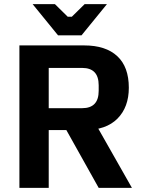

<svg xmlns="http://www.w3.org/2000/svg" viewBox="-20 -910 689 930"><path d="M74 0V-690H388Q492 -690 548 -638Q604 -586 604 -485Q604 -391 549 -335.5Q494 -280 390 -280H216V0ZM458 0 260 -354H418L619 0ZM378 -386Q458 -386 458 -470V-497Q458 -581 378 -581H216V-386ZM498 -890 375 -739H261L138 -890H246L308 -829H328L390 -890Z"/></svg>

Font: Mozilla Text ExtraLight
Style: Regular
Weight: 200
Designer: Studio DRAMA
Foundry: Studio DRAMA
Version: Version 1.000